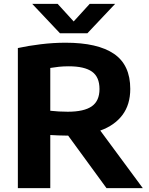

<svg xmlns="http://www.w3.org/2000/svg" viewBox="-20 -969 766 989"><path d="M72 0V-721.5Q124 -733 189.2 -741Q254.5 -749 317.5 -749Q483 -749 567 -691.8Q651 -634.5 651 -511Q651 -430.5 610.8 -376.8Q570.5 -323 496.5 -296.5L715.5 0H528.5L331 -270.5Q327.5 -270.5 324 -270.5Q301 -270.5 280.8 -271.5Q260.5 -272.5 239 -273.5V0ZM329 -393.5Q412.5 -393.5 452.5 -421.2Q492.5 -449 492.5 -510.5Q492.5 -572.5 453.8 -600Q415 -627.5 334 -627.5Q306.5 -627.5 283.2 -625Q260 -622.5 239 -619V-398.5Q262 -396 283 -394.8Q304 -393.5 329 -393.5ZM289 -797.5 146 -949H277L359.5 -858.5L442 -949H573L430 -797.5Z"/></svg>

Font: Encode Sans SemiExpanded SemiExpanded
Style: Bold
Weight: 700
Width: 6
Designer: Multiple Designers
Foundry: Impallari Type
Version: Version 3.000; ttfautohint (v1.8.3) -l 8 -r 50 -G 200 -x 14 